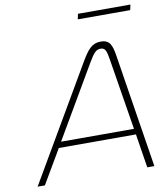

<svg xmlns="http://www.w3.org/2000/svg" viewBox="-91 -914 842 988"><g transform="rotate(-10 330.0 -420.0)"><path d="M372 -594 25 0H63L167 -177H570L598 0H635L541 -594C532 -650 521 -679 474 -679C428 -679 405 -650 372 -594ZM184 -207 404 -583C431 -629 444 -643 467 -643C491 -643 497 -626 504 -584L565 -207ZM378 -812H652L658 -840H384Z"/></g></svg>

Font: LT Wave Text Thin Italic
Style: Regular
Weight: 100
Designer: Daniel Lyons
Version: Version 2.5 (Glyphs App)